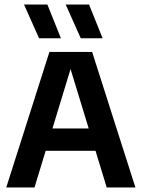

<svg xmlns="http://www.w3.org/2000/svg" viewBox="-20 -823 622 843"><path d="M7.5 0 197 -595H384.5L574.5 0H448.5L283 -542H296.5L131.5 0ZM129 -161 155 -259H426L452 -161ZM334.5 -655 268.5 -803H371L430.5 -655ZM151.5 -655 85.5 -803H188L247.5 -655Z"/></svg>

Font: Encode Sans SC SemiCondensed SemiBold
Style: Regular
Weight: 600
Width: 4
Designer: Multiple Designers
Foundry: Impallari Type
Version: Version 3.002